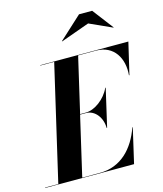

<svg xmlns="http://www.w3.org/2000/svg" viewBox="-189 -1097 1021 1201"><g transform="rotate(-15 322.0 -497.0)"><path d="M478 -924.5 625 -858 626 -859.5 523 -994.5H438L291 -859.5L292.5 -858ZM320.5 -386.5C377.5 -386.5 421 -330 421 -263H424L480.5 -508H477.5C447.5 -441 377.5 -389.5 320.5 -389.5H283L366 -747.5H481.5C598.5 -747.5 651 -652 641 -545H644L692 -750H121.5V-747.5H211L38 -2.5H-47.5V0H528L580 -225H577C533 -98 444.5 -2.5 307.5 -2.5H193L282 -386.5Z"/></g></svg>

Font: Bodoni* 72pt
Style: Bold Italic
Weight: 700
Italic angle: -13°
Version: Version 2.3